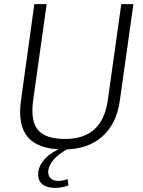

<svg xmlns="http://www.w3.org/2000/svg" viewBox="-20 -720 696 934"><path d="M291 7Q168 7 116.5 -51.5Q65 -110 82 -231L147 -700H207L141 -230Q128 -132 164.5 -88Q201 -44 297 -44Q477 -44 504 -230L570 -700H629L563 -231Q555 -173 533 -129Q511 -85 476 -54.5Q441 -24 394.5 -8.5Q348 7 291 7ZM249 194Q206 194 183.5 174Q161 154 167 113Q172 80 200.5 50.5Q229 21 278 0L311 4Q268 27 244 53Q220 79 215 108Q212 132 225 146Q238 160 263 160Q286 160 309 151L313 182Q300 187 283 190.5Q266 194 249 194Z"/></svg>

Font: Pathway Extreme 28pt ExtraLight
Style: Italic
Weight: 250
Italic angle: -8°
Designer: Eduardo Rodriguez Tunni
Foundry: Eduardo Rodriguez Tunni
Version: Version 1.001;gftools[0.9.26]